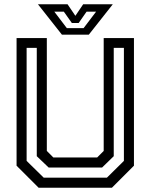

<svg xmlns="http://www.w3.org/2000/svg" viewBox="-20 -878 704 898"><path d="M160.5 0 57.5 -103V-700H199V-172L229.5 -141.5H434.5L465 -172V-700H606.5V-103L503.5 0ZM184.5 -47H480L559.5 -125.5V-654H512V-147.5L457.5 -94.5H207.5L152 -147.5V-654H104.5V-125.5ZM269.5 -716 157.5 -858H296L332.5 -804L369 -858H507.5L395.5 -716ZM292.5 -746.5H371L429.5 -823.5H385L348 -770.5H316L278.5 -823.5H234Z"/></svg>

Font: Tourney Medium
Style: Regular
Weight: 500
Designer: Tyler Finck
Foundry: Etcetera Type Co
Version: Version 1.015